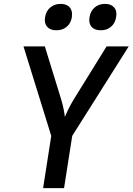

<svg xmlns="http://www.w3.org/2000/svg" viewBox="-20 -969 683 989"><path d="M202 0 244 -269 101 -730H211L296 -454Q304 -427 308.5 -403Q313 -379 314 -367Q319 -379 330.5 -403Q342 -427 358 -454L529 -730H643L352 -269L310 0ZM499 -813Q467 -813 451.5 -831Q436 -849 441 -880Q446 -912 467.5 -930.5Q489 -949 521 -949Q552 -949 568 -930.5Q584 -912 578 -880Q573 -849 551.5 -831Q530 -813 499 -813ZM270 -813Q239 -813 223 -831Q207 -849 212 -880Q217 -912 239 -930.5Q261 -949 292 -949Q324 -949 339.5 -930.5Q355 -912 350 -880Q345 -849 323.5 -831Q302 -813 270 -813Z"/></svg>

Font: NKDuy Mono SemiBold
Style: Italic
Weight: 600
Italic angle: -9°
Monospace: yes
Designer: NKDuy
Foundry: NKDuy
Version: Version 2.251; ttfautohint (v1.8.4.7-5d5b)